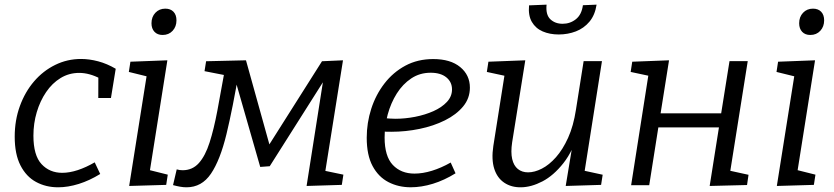

<svg xmlns="http://www.w3.org/2000/svg" viewBox="-20 -788 3549 817"><path d="M227.4 9Q175.3 9 133.5 -13.7Q91.6 -36.3 67.1 -84.2Q42.6 -132 42.6 -206.4Q42.6 -276.4 64.6 -336.7Q86.6 -397.1 125.1 -441.9Q163.6 -486.7 215 -511.9Q266.3 -537.1 325 -537.1Q360 -537.1 397.7 -527.1Q435.4 -517.1 472.4 -495.4L452.1 -370.9H398.2L398.5 -464.9L407.2 -453.2Q360.3 -477.8 317 -477.8Q273.7 -477.8 237.9 -456Q202.1 -434.2 176.3 -396.2Q150.5 -358.3 136.4 -310.6Q122.2 -263 122.2 -210.7Q122.2 -126.8 156.7 -89.7Q191.2 -52.6 244.8 -52.6Q275.7 -52.6 311.1 -64.2Q346.4 -75.9 383 -97.2L406.4 -47.7Q361.1 -19.7 315.1 -5.3Q269 9 227.4 9Z M529.6 3.3 609.9 -502.7 638.3 -454.8 528.2 -481.9 534.9 -525.4 692.2 -531.4 611.9 -24.7 585.8 -71.9 693.9 -44.8 687.2 -1.3ZM672 -639.2Q650 -639.2 637.3 -652.7Q624.6 -666.3 624.6 -689Q624.6 -716.1 641.1 -733.6Q657.7 -751.2 683.4 -751.2Q705.5 -751.2 718.2 -738Q730.9 -724.8 730.9 -701.4Q730.9 -674.6 714.5 -656.9Q698.1 -639.2 672 -639.2Z M716.3 -0.3 732 -67.3Q744 -63.6 757 -63.6Q799 -63.6 826.3 -94.2Q853.7 -124.9 871.8 -181.5Q890 -238.1 904.8 -316.6Q919.6 -395 936.6 -490.6L945.6 -466.5L850.3 -485.2L857 -527.4L1026.7 -531.4L1136.5 -136.9H1103L1350.2 -527.4L1439.5 -531.4L1361.9 -44.5L1352.9 -63.2L1441.2 -44.8L1434.5 -1.3L1284.6 3.3L1358.2 -465.1H1371.2L1127.8 -80.7L1087.3 -77.7L977.1 -461.7L997.2 -487.2Q970.5 -328.2 943.7 -217.4Q916.8 -106.6 877.6 -48.8Q838.5 9 773.8 9Q760.4 9 746.4 6.5Q732.3 4 716.3 -0.3Z M1727.9 8.9Q1675.3 8.9 1632.8 -13.1Q1590.3 -35.1 1565.4 -81.5Q1540.5 -128 1540.5 -201.8Q1540.5 -265.3 1559.7 -325Q1578.9 -384.7 1615.8 -432.6Q1652.6 -480.4 1705 -508.6Q1757.4 -536.7 1823.5 -536.7Q1896.9 -536.7 1938.2 -502.7Q1979.5 -468.7 1979.5 -415Q1979.5 -369.8 1950.7 -335Q1921.8 -300.1 1873.4 -276Q1824.9 -251.8 1765.6 -239.6Q1706.4 -227.3 1645.5 -227.3Q1635.4 -227.3 1625.9 -227.4Q1616.5 -227.6 1607 -228.6L1612.4 -285.6Q1624.2 -284.6 1636.7 -283.6Q1649.2 -282.6 1662.2 -282.6Q1703.7 -282.6 1746.4 -290.9Q1789.1 -299.3 1824.5 -315.1Q1859.9 -331 1881.6 -354.2Q1903.4 -377.5 1903.4 -407.5Q1903.4 -439 1879.3 -458.8Q1855.1 -478.5 1812.5 -478.5Q1766.4 -478.5 1730.1 -454.4Q1693.8 -430.3 1668.4 -390.1Q1643.1 -349.8 1629.8 -301Q1616.6 -252.3 1616.6 -203Q1616.6 -123 1651.5 -86.1Q1686.4 -49.3 1743.7 -49.3Q1778.7 -49.3 1818.1 -61.4Q1857.5 -73.5 1897.8 -96.4L1918.4 -50.6Q1870.8 -21 1822 -6Q1773.2 8.9 1727.9 8.9Z M2197.3 9Q2155.9 9.7 2125.8 -10.5Q2095.6 -30.7 2083.1 -70Q2070.6 -109.4 2079.2 -166.7L2128.9 -481.5L2136.9 -463.5L2051.6 -481.9L2058.3 -525.4L2215.2 -531.4L2159.3 -182.5Q2152.9 -139.9 2159.4 -111.5Q2165.9 -83.2 2183.5 -68.9Q2201.2 -54.6 2227.1 -54.6Q2254.8 -54.6 2285.7 -70.4Q2316.7 -86.2 2345.8 -119Q2374.9 -151.8 2397.5 -201.9Q2420.2 -252 2430.8 -321.3L2463.5 -528H2541.5L2465.9 -48.2L2455.2 -63.9L2544.5 -44.5L2537.8 -1.3L2387.2 3.3L2419.9 -194.5L2444 -231.4Q2419 -146.4 2377.2 -93.5Q2335.3 -40.7 2288.2 -16.2Q2241 8.4 2197.3 9ZM2357.3 -641.3Q2319.3 -641.3 2289.2 -654.3Q2259.2 -667.3 2243.2 -694.7Q2227.2 -722.1 2231.2 -765.2L2305.8 -768.2Q2301.5 -725.5 2321.8 -706.1Q2342.1 -686.8 2374.1 -686.8Q2406.1 -686.8 2430.6 -706.3Q2455.1 -725.8 2460.4 -765.8L2518.6 -768.2Q2511.9 -724.1 2488.4 -695.9Q2464.8 -667.7 2430.6 -654.5Q2396.4 -641.3 2357.3 -641.3Z M2665.6 0 2741.9 -486.6 2748.5 -463.8 2663.6 -481.9 2670.3 -525.4 2826.9 -531.4 2787.2 -282 2769.2 -305.8H3072.3L3044.8 -281L3084.2 -528H3161.8L3085.2 -45.8L3073.8 -64.2L3165.1 -44.2L3158.8 -0.7L2999.8 3.3L3042.8 -268.3L3061.5 -245.9H2758.8L2785.5 -272L2742.6 0Z M3285.6 3.3 3365.9 -502.7 3394.3 -454.8 3284.2 -481.9 3290.9 -525.4 3448.2 -531.4 3367.9 -24.7 3341.8 -71.9 3449.9 -44.8 3443.2 -1.3ZM3428 -639.2Q3406 -639.2 3393.3 -652.7Q3380.6 -666.3 3380.6 -689Q3380.6 -716.1 3397.1 -733.6Q3413.7 -751.2 3439.4 -751.2Q3461.5 -751.2 3474.2 -738Q3486.9 -724.8 3486.9 -701.4Q3486.9 -674.6 3470.5 -656.9Q3454.1 -639.2 3428 -639.2Z"/></svg>

Font: Bitter Thin
Style: Italic
Weight: 100
Italic angle: -9°
Designer: Sol Matas, and Bitter project Authors
Foundry: Sol Matas
Version: Version 2.002